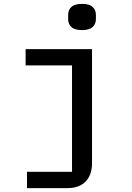

<svg xmlns="http://www.w3.org/2000/svg" viewBox="-20 -769 680 989"><path d="M119 116H351V-432H112V-516H454V72Q454 131 421.5 165.5Q389 200 326 200H119ZM331 -692Q331 -718 348 -733.5Q365 -749 403 -749Q440 -749 457 -733.5Q474 -718 474 -692V-671Q474 -645 457 -629.5Q440 -614 403 -614Q365 -614 348 -629.5Q331 -645 331 -671Z"/></svg>

Font: Writer Medium
Style: Regular
Weight: 500
Monospace: yes
Designer: Mike Abbink, Paul van der Laan, Pieter van Rosmalen
Foundry: Bold Monday
Version: Version 2.001 2020